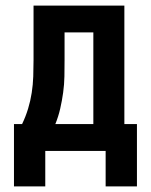

<svg xmlns="http://www.w3.org/2000/svg" viewBox="-20 -540 540 687"><path d="M30 127V-96H59Q72 -123 80.5 -151Q89 -179 93.5 -208Q98 -237 99 -266.5Q100 -296 100 -325V-520H425V-96H470V127H358V0H142V127ZM178 -96H314V-424H211V-325Q211 -296 210.5 -267Q210 -238 206 -209Q202 -180 195.5 -151.5Q189 -123 178 -96Z"/></svg>

Font: Iosevka SS04
Style: Bold
Weight: 700
Monospace: yes
Designer: Belleve Invis
Foundry: Belleve Invis
Version: Version 19.0.0; ttfautohint (v1.8.4)